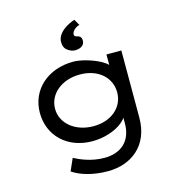

<svg xmlns="http://www.w3.org/2000/svg" viewBox="-143 -928 1188 1281"><g transform="rotate(-15 451.0 -287.0)"><path d="M442 -606C478 -606 507 -623 507 -655C507 -683 492 -688 479 -692C468 -695 458 -697 458 -710C458 -731 486 -758 512 -762L488 -804C452 -793 364 -752 364 -683C364 -656 373 -637 390 -625C407 -612 424 -606 442 -606ZM445 230C602 230 738 135 738 -61V-525H635V-453C624 -464 609 -475 592 -484C535 -515 457 -536 408 -536C232 -536 105 -423 105 -263C105 -104 225 10 396 10C479 10 557 -17 605 -56C618 -67 628 -77 635 -88V-49C635 72 560 138 445 138C355 138 281 105 239 83L202 167C253 202 337 230 445 230ZM429 -85C302 -85 210 -163 210 -263C210 -365 302 -442 429 -442C554 -442 639 -366 639 -263C639 -161 554 -85 429 -85Z"/></g></svg>

Font: Lexend Peta
Style: Regular
Weight: 400
Designer: Bonnie Shaver-Troup, Thomas Jockin
Foundry: Lexend
Version: Version 1.007